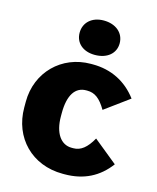

<svg xmlns="http://www.w3.org/2000/svg" viewBox="-114 -826 750 917"><g transform="rotate(15 261.5 -368.0)"><path d="M285 -577C346 -577 386 -611 386 -661C386 -712 345 -747 285 -747C227 -747 188 -712 188 -661C188 -611 226 -577 285 -577ZM284 11H293C388 11 460 -26 513 -97L395 -193C367 -143 338 -120 302 -120H293C240 -120 205 -169 205 -252V-268C205 -357 236 -403 290 -403H295C332 -403 359 -384 389 -333L509 -421C455 -493 379 -531 288 -531H279C135 -531 25 -422 25 -276V-247C25 -99 131 11 284 11Z"/></g></svg>

Font: Fixel Text ExtraBold
Style: Regular
Weight: 800
Width: 4
Designer: AlfaBravo + MacPaw
Foundry: Kyrylo Tkachov, Marchela Mozhyna, Serhii Makarenko, Maria Weinstein, Zakhar Kryvoshyya
Version: Version 1.211